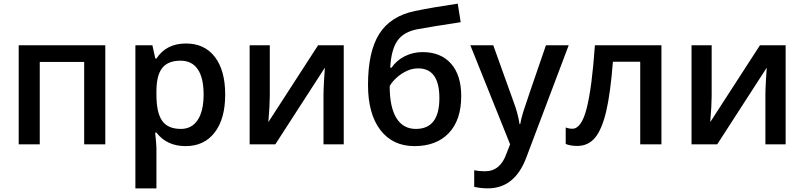

<svg xmlns="http://www.w3.org/2000/svg" viewBox="-20 -787 4386 1047"><path d="M554.2 -540V0H439V-449.2H196.8V0H82V-540Z M718.3 0ZM992.2 9.8Q889.6 9.8 833 -64H826.2Q833 4.4 833 19V240.2H718.3V-540H811Q814.9 -524.9 827.1 -467.8H833Q886.7 -549.8 994.1 -549.8Q1095.2 -549.8 1151.6 -476.6Q1208 -403.3 1208 -271Q1208 -138.7 1150.6 -64.5Q1093.3 9.8 992.2 9.8ZM964.4 -456.1Q896 -456.1 864.5 -416Q833 -376 833 -288.1V-271Q833 -172.4 864.3 -128.2Q895.5 -84 966.3 -84Q1025.9 -84 1058.1 -132.8Q1090.3 -181.6 1090.3 -272Q1090.3 -362.8 1058.3 -409.4Q1026.4 -456.1 964.4 -456.1Z M1451.2 -540V-263.2Q1451.2 -214.8 1443.4 -121.1L1714.4 -540H1854.5V0H1744.1V-272Q1744.1 -294.4 1746.8 -344.7Q1749.5 -395 1751.5 -418L1481.4 0H1341.3V-540Z M1986.8 -324.2Q1986.8 -504.9 2048.1 -602.1Q2109.4 -699.2 2243.2 -727.1Q2344.2 -747.6 2476.1 -767.1L2492.2 -666Q2332 -641.6 2257.8 -627.9Q2181.2 -613.8 2147.2 -564.9Q2113.3 -516.1 2107.9 -418H2115.2Q2143.1 -458.5 2188 -480.7Q2232.9 -502.9 2284.2 -502.9Q2383.8 -502.9 2439.5 -439.9Q2495.1 -377 2495.1 -263.2Q2495.1 -132.8 2427.5 -61.5Q2359.9 9.8 2240.2 9.8Q2121.6 9.8 2054.2 -78.1Q1986.8 -166 1986.8 -324.2ZM2248 -84Q2376 -84 2376 -252Q2376 -414.1 2260.3 -414.1Q2228.5 -414.1 2198.7 -400.4Q2168.9 -386.7 2143.8 -364.3Q2118.7 -341.8 2105 -317.9Q2105 -202.6 2141.6 -143.3Q2178.2 -84 2248 -84Z M2544.9 0ZM2544.9 -540H2669.9L2779.8 -233.9Q2804.7 -168.5 2813 -110.8H2816.9Q2821.3 -137.7 2833 -176Q2844.7 -214.4 2957 -540H3081.1L2850.1 71.8Q2787.1 240.2 2640.1 240.2Q2602.1 240.2 2565.9 231.9V141.1Q2591.8 147 2625 147Q2708 147 2741.7 50.8L2761.7 0Z M3586.9 0H3471.2V-450.2H3322.3Q3308.6 -276.4 3285.4 -178.7Q3262.2 -81.1 3224.9 -36.1Q3187.5 8.8 3127.9 8.8Q3090.3 8.8 3064.9 -2V-91.8Q3083 -85 3101.1 -85Q3150.9 -85 3179.4 -197Q3208 -309.1 3224.1 -540H3586.9Z M3860.8 -540V-263.2Q3860.8 -214.8 3853 -121.1L4124 -540H4264.2V0H4153.8V-272Q4153.8 -294.4 4156.5 -344.7Q4159.2 -395 4161.1 -418L3891.1 0H3751V-540Z"/></svg>

Font: Open Sans Semibold
Style: Regular
Weight: 600
Foundry: Ascender Corporation
Version: Version 1.10; ttfautohint (v1.5.65-e2d9)